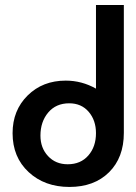

<svg xmlns="http://www.w3.org/2000/svg" viewBox="-20 -740 540 760"><path d="M29.8 -212.9Q29.8 -303.2 89.4 -362.1Q148.9 -420.9 240.2 -420.9Q303.7 -420.9 359.9 -389.2V-720.2H470.2V-213.9Q470.2 -116.2 411.6 -58.1Q353 0 254.9 0Q156.7 0 93.3 -58.8Q29.8 -117.7 29.8 -212.9ZM248 -89.8Q299.3 -89.8 329.6 -124.5Q359.9 -159.2 359.9 -212.9Q359.9 -263.7 331.1 -297.4Q302.2 -331.1 253.9 -331.1Q201.7 -331.1 170.9 -294.7Q140.1 -258.3 140.1 -203.1Q140.1 -154.3 170.2 -122.1Q200.2 -89.8 248 -89.8Z"/></svg>

Font: Miedinger*
Style: Bold
Weight: 700
Version: Version 001.000